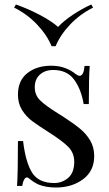

<svg xmlns="http://www.w3.org/2000/svg" viewBox="-20 -822 487 856"><path d="M317 -492Q328 -484 335 -484Q353 -484 357 -528H380Q376 -479 376 -358H353Q342 -424 310.5 -467Q279 -510 217 -510Q181 -510 158 -489.5Q135 -469 135 -433Q135 -398 159 -374.5Q183 -351 236 -318Q245 -313 263 -301Q309 -271 337 -248Q365 -225 382.5 -195Q400 -165 400 -126Q400 -60 350.5 -23Q301 14 229 14Q184 14 150 0Q128 -11 109 -27Q105 -31 100 -31Q93 -31 87.5 -21Q82 -11 79 7H56Q60 -50 60 -193H83Q94 -99 123 -52.5Q152 -6 222 -6Q257 -6 284 -29Q311 -52 311 -101Q311 -140 284.5 -167Q258 -194 198 -232Q149 -263 122.5 -283Q96 -303 78 -332Q60 -361 60 -400Q60 -463 102 -496Q144 -529 208 -529Q244 -529 272 -518Q300 -507 317 -492ZM395 -788Q338 -760 293.5 -713.5Q249 -667 228 -616H210Q189 -667 144.5 -713.5Q100 -760 43 -788L51 -802Q105 -783 156.5 -756Q208 -729 239 -702Q264 -729 304.5 -756Q345 -783 387 -802Z"/></svg>

Font: Myanmar April Display
Style: Regular
Weight: 400
Designer: Khon Soe Zaw Thu
Foundry: Myanmar OS
Version: Version 2.50 April 12, 2019